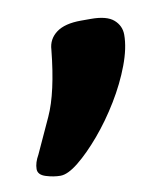

<svg xmlns="http://www.w3.org/2000/svg" viewBox="-67 -194 310 359"><g transform="rotate(-10 88.5 -14.5)"><path d="M128 -154Q158 -154 171 -142.5Q184 -131 184 -114Q184 -89 172 -57Q160 -25 140.5 7Q121 39 98.5 65.5Q76 92 55.5 108.5Q35 125 21 125Q8 125 -6.5 120.5Q-21 116 -21 105Q-21 99 -19 92.5Q-17 86 -13 79Q-2 55 17.5 12.5Q37 -30 45 -110Q46 -130 62 -142Q78 -154 109 -154Z"/></g></svg>

Font: Asap VF Beta
Style: Italic
Weight: 400
Italic angle: -6°
Designer: Pablo Cosgaya
Foundry: Pablo Cosgaya
Version: Version 1.007